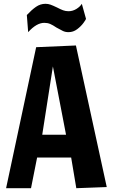

<svg xmlns="http://www.w3.org/2000/svg" viewBox="-20 -989 592 1009"><path d="M12 0 170 -741 379 -750 541 -6 381 0 354 -161H175L143 0ZM202 -281H327L258 -640ZM277 -844Q258 -857 244 -863Q230 -869 213 -869Q172 -869 128 -820L121 -910Q146 -937 169 -953Q192 -969 219 -969Q233 -969 245.5 -964.5Q258 -960 279 -950Q298 -940 311.5 -935Q325 -930 340 -930Q362 -930 381.5 -942Q401 -954 410 -969L432 -890Q432 -887 419 -869Q406 -851 385.5 -835.5Q365 -820 340 -820Q324 -820 311 -826Q298 -832 277 -844Z"/></svg>

Font: Francois One
Style: Regular
Weight: 400
Designer: Vernon Adams
Foundry: Vernon Adams
Version: Version 2.000